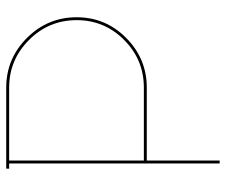

<svg xmlns="http://www.w3.org/2000/svg" viewBox="-74 -645 719 611"><g transform="rotate(-90 285.5 -339.5)"><path d="M312 -241.2Q400.9 -241.2 463.9 -304Q526.9 -366.7 526.9 -455.1Q526.9 -543.9 463.6 -606.9Q400.4 -669.9 312 -669.9H80.1V-241.2ZM80.1 -231.9V0H70.8V-669.9H54.2V-679.2H312Q404.3 -679.2 470.2 -613.3Q536.1 -547.4 536.1 -455.1Q536.1 -362.8 470.2 -297.4Q404.3 -231.9 312 -231.9Z"/></g></svg>

Font: Rawengulk
Style: Ultralight
Weight: 200
Version: Version 0.92